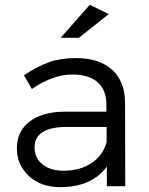

<svg xmlns="http://www.w3.org/2000/svg" viewBox="-20 -770 617 794"><path d="M247.1 -308.1H419.9V-338.9Q419.9 -397.5 383.8 -429.7Q347.7 -461.9 278.8 -461.9Q198.7 -461.9 111.8 -401.9L79.1 -459Q134.8 -495.6 182.6 -512.7Q230.5 -529.8 293.9 -529.8Q390.6 -529.8 443.4 -481.7Q496.1 -433.6 497.1 -348.1L498 0H421.9V-81.1Q359.4 3.9 229 3.9Q148.9 3.9 99.4 -42Q49.8 -87.9 49.8 -157.2Q49.8 -226.6 102.3 -267.1Q154.8 -307.6 247.1 -308.1ZM123 -160.2Q123 -116.2 155.8 -90.1Q188.5 -64 244.1 -64Q311 -64 358.4 -95.7Q405.8 -127.4 420.9 -182.1V-245.1H256.8Q123 -245.1 123 -160.2ZM231 -613.8 351.1 -750 430.2 -711.9 306.2 -613.8Z"/></svg>

Font: Montserrat Light
Style: Regular
Weight: 300
Designer: Julieta Ulanovsky
Foundry: Julieta Ulanovsky
Version: Version 1.000;PS 002.000;hotconv 1.0.70;makeotf.lib2.5.58329